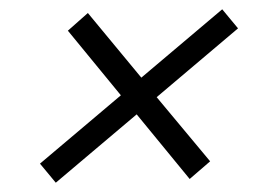

<svg xmlns="http://www.w3.org/2000/svg" viewBox="-20 -462 601 413"><path d="M100 -69 66 -110 240 -257 126 -396 169 -434 284 -295 458 -442 492 -401 317 -253 432 -115 388 -77 274 -216Z"/></svg>

Font: Archivo SemiCondensed ExtraLight
Style: Italic
Weight: 250
Width: 4
Italic angle: -10°
Designer: Hector Gatti
Foundry: Omnibus-Type
Version: Version 2.001